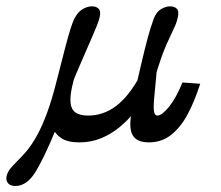

<svg xmlns="http://www.w3.org/2000/svg" viewBox="-92 -447 712 618"><path d="M-42.7 151.6Q-58.9 151.6 -66.1 142.7Q-73.4 133.9 -71 121Q-68.5 108.1 -59.3 96.4Q-50 84.7 -36.3 71.4Q-22.6 58.1 -7.3 40.3Q9.7 20.2 26.6 -10.1Q43.5 -40.3 59.7 -84.3Q75.8 -128.2 91.1 -189.5Q107.3 -253.2 117.7 -293.1Q128.2 -333.1 135.5 -356Q142.7 -379 149.2 -390.3Q160.5 -410.5 175.4 -418.5Q190.3 -426.6 204 -426.6Q217.7 -426.6 225.4 -419Q233.1 -411.3 229 -392.7Q227.4 -383.1 219 -362.5Q210.5 -341.9 199.2 -315.7Q187.9 -289.5 175.8 -262.1Q163.7 -234.7 153.6 -210.5Q143.5 -186.3 137.9 -170.2Q113.7 -94.4 91.1 -38.7Q68.5 16.9 50.4 54Q32.3 91.1 18.5 112.1Q5.6 131.5 -9.7 141.5Q-25 151.6 -42.7 151.6ZM162.9 11.3Q125.8 11.3 105.2 -2.4Q84.7 -16.1 77 -37.5Q69.4 -58.9 70.2 -82.3Q71 -105.6 75.8 -125L104.8 -240.3H160.5Q146.8 -198.4 139.9 -167.3Q133.1 -136.3 135.1 -115.7Q137.1 -95.2 150.8 -85.1Q164.5 -75 191.9 -75Q239.5 -75 279.8 -104.4Q320.2 -133.9 357.3 -200L399.2 -177.4Q391.1 -160.5 376.2 -136.3Q361.3 -112.1 340.7 -86.3Q320.2 -60.5 293.5 -38.3Q266.9 -16.1 234.3 -2.4Q201.6 11.3 162.9 11.3ZM387.1 11.3Q358.9 11.3 344.4 -0.8Q329.8 -12.9 327.8 -37.1Q325.8 -61.3 333.9 -96.8Q338.7 -116.1 343.5 -140.7Q348.4 -165.3 354 -191.5Q359.7 -217.7 364.5 -241.9L412.1 -214.5Q406.5 -158.9 404 -128.6Q401.6 -98.4 404 -86.7Q406.5 -75 414.5 -75Q429 -75 452 -103.2Q475 -131.5 495.2 -181.5L552.4 -177.4Q534.7 -121.8 512.1 -79.4Q489.5 -37.1 458.9 -12.9Q428.2 11.3 387.1 11.3ZM346 -169.4Q362.9 -243.5 373.8 -287.5Q384.7 -331.5 391.9 -354.4Q399.2 -377.4 403.2 -387.9Q412.1 -409.7 427 -418.1Q441.9 -426.6 455.6 -426.6Q469.4 -426.6 477 -419Q484.7 -411.3 480.6 -392.7Q478.2 -379.8 473.4 -368.1Q468.5 -356.5 461.3 -341.5Q454 -326.6 445.2 -306.9Q436.3 -287.1 426.2 -258.5Q416.1 -229.8 404.8 -189.5Z"/></svg>

Font: Playfair 5pt SemiExpanded Light
Style: Italic
Weight: 300
Width: 6
Italic angle: -15.6°
Designer: Claus Eggers Sørensen
Foundry: Claus Eggers Sørensen
Version: Version 2.203